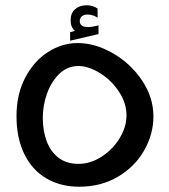

<svg xmlns="http://www.w3.org/2000/svg" viewBox="-20 -706 640 727"><path d="M42.5 -266.5Q42.5 -349 75.5 -412Q108.5 -475 161.8 -509Q215 -543 274 -543Q340 -543 407.2 -504.5Q474.5 -466 517.8 -401.5Q561 -337 561 -264.5Q560.5 -197 525.5 -135.8Q490.5 -74.5 426.5 -36.8Q362.5 1 280 1Q208.5 1 154.8 -31Q101 -63 71.8 -123.2Q42.5 -183.5 42.5 -266.5ZM459 -269Q459 -316 430.2 -359.2Q401.5 -402.5 358.5 -429.2Q315.5 -456 276.5 -456Q235.5 -456 205 -426.8Q174.5 -397.5 158.2 -352.2Q142 -307 142 -260Q142 -210 157 -170.5Q172 -131 202.2 -108.2Q232.5 -85.5 277 -85.5Q322.5 -85.5 364.8 -112.8Q407 -140 433 -182.8Q459 -225.5 459 -269ZM245.5 -584 264 -589Q247.5 -602 247.5 -629Q247.5 -656.5 264.2 -671.2Q281 -686 308.5 -686Q331.5 -686 349.5 -673.5V-639Q342.5 -644 332.2 -647.5Q322 -651 311 -651Q298 -651 290 -644.2Q282 -637.5 282 -627Q282 -603.5 312.5 -603.5Q328.5 -603.5 353 -610V-577L245.5 -552Z"/></svg>

Font: JuliaMono MediumItalic
Style: Regular
Weight: 500
Italic angle: -9°
Monospace: yes
Designer: cormullion
Foundry: corm
Version: Version 0.049; ttfautohint (v1.8.4)